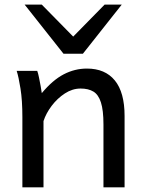

<svg xmlns="http://www.w3.org/2000/svg" viewBox="-20 -801 619 821"><path d="M512.7 0H422.4Q422.4 -32.7 422.4 -71.5Q422.4 -110.4 422.4 -148.7Q422.4 -187 422.4 -218.8Q422.4 -250.5 422.4 -268.6Q422.4 -329.6 411.6 -363Q400.9 -396.5 379.4 -409.4Q357.9 -422.4 324.7 -422.4Q289.6 -422.4 257.3 -401.4Q225.1 -380.4 200.9 -348.4Q176.8 -316.4 166 -283.2V0H75.7Q75.7 -44.4 75.7 -101.3Q75.7 -158.2 75.7 -211.9Q75.7 -265.6 75.7 -300.3Q75.7 -372.1 67.6 -422.4Q59.6 -472.7 51.3 -498H139.2Q143.1 -487.8 146.7 -469.7Q150.4 -451.7 153.8 -433.1Q157.2 -414.6 158.7 -402.8Q205.1 -458.5 252.4 -483.2Q299.8 -507.8 351.6 -507.8Q429.7 -507.8 471.2 -456.8Q512.7 -405.8 512.7 -305.2Q512.7 -283.2 512.7 -246.6Q512.7 -210 512.7 -166.5Q512.7 -123 512.7 -79.6Q512.7 -36.1 512.7 0ZM85.4 -781.2H158.7L293 -644.5L427.2 -781.2H500.5L334.5 -571.3H251.5Z"/></svg>

Font: Andika LitF DSA DSG
Style: Regular
Weight: 400
Designer: Victor Gaultney, Annie Olsen, Julie Remington, Don Collingsworth, Eric Hays, Becca Hirsbrunner
Foundry: SIL International
Version: Version 6.200 ; LitF DSA DSG; ttfautohint (v1.8.3.10-c5d8)